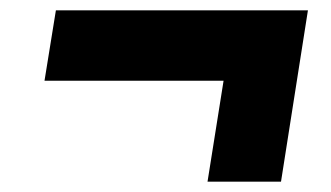

<svg xmlns="http://www.w3.org/2000/svg" viewBox="-20 -474 640 371"><path d="M381 -123 412 -318H66L88 -454H575L523 -123Z"/></svg>

Font: Mulish ExtraBlack
Style: Italic
Weight: 1000
Italic angle: -9°
Designer: Vernon Adams
Foundry: Vernon Adams
Version: Version 3.603; ttfautohint (v1.8.3)